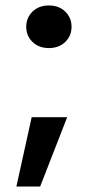

<svg xmlns="http://www.w3.org/2000/svg" viewBox="-20 -560 335 703"><path d="M159 -384Q122 -384 99 -406.5Q76 -429 76 -462Q76 -495 99 -517.5Q122 -540 159 -540Q196 -540 219 -517.5Q242 -495 242 -462Q242 -429 219 -406.5Q196 -384 159 -384ZM40 123 96 -131H226L127 123Z"/></svg>

Font: DM Sans 9pt
Style: Bold
Weight: 700
Designer: Colophon Foundry, Jonny Pinhorn
Foundry: Colophon Foundry
Version: Version 4.004;gftools[0.9.30]